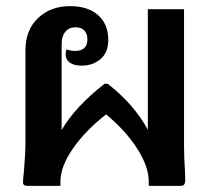

<svg xmlns="http://www.w3.org/2000/svg" viewBox="-20 -606 691 626"><path d="M583 -49 584 -22Q584 -9 580.5 -4.5Q577 0 569 0H465V-14Q465 -63 427 -122Q389 -181 326 -233Q259 -181 218 -122Q177 -63 177 -14V0H70Q55 0 55 -11Q55 -23 58 -47Q63 -110 63 -135V-443Q63 -508 104 -547Q145 -586 208 -586Q267 -586 300 -556.5Q333 -527 333 -476Q333 -435 308 -413.5Q283 -392 246 -392Q221 -392 207.5 -402Q194 -412 194 -429Q194 -436 197 -445Q210 -440 225 -440Q265 -440 265 -478Q265 -496 255 -506.5Q245 -517 226 -517Q205 -517 193 -502.5Q181 -488 181 -462V-182Q225 -258 321 -333H331Q417 -266 462 -183V-576H580V-132Q580 -94 583 -49Z"/></svg>

Font: Krub SemiBold
Style: Regular
Weight: 600
Version: Version 1.000; ttfautohint (v1.6)